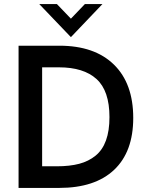

<svg xmlns="http://www.w3.org/2000/svg" viewBox="-20 -921 716 941"><path d="M71 0V-697H271Q443.5 -697 538.2 -604.5Q633 -512 633 -343Q633 -177 539.2 -88.5Q445.5 0 270 0ZM172.5 -901H259L327.5 -829.5L396 -901H482L327.5 -739ZM186.5 -106H258.5Q322 -106 368.2 -118.2Q414.5 -130.5 448.5 -158.2Q482.5 -186 499.5 -233Q516.5 -280 516.5 -347Q516.5 -476 453.2 -533.5Q390 -591 269 -591H186.5Z"/></svg>

Font: HK Grotesk SemiBold
Style: Regular
Weight: 600
Designer: Alfredo Marco Pradil
Foundry: Hanken Design Co.
Version: Version 3.001;FEAKit 1.0